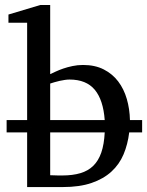

<svg xmlns="http://www.w3.org/2000/svg" viewBox="-20 -757 595 777"><path d="M502.9 -221.2Q497.1 -172.9 480 -132.3Q462.9 -91.8 430.9 -62.5Q398.9 -33.2 350.6 -16.6Q302.2 0 233.9 0H89.8V-221.2H6.8V-271H89.8V-665H14.2V-698.2L143.1 -736.8H183.1V-457Q191.9 -460.9 205.3 -467.3Q218.8 -473.6 235.8 -479.5Q252.9 -485.4 273.4 -489.7Q293.9 -494.1 315.9 -494.1Q364.3 -494.1 399.7 -476.1Q435.1 -458 458.3 -427.5Q481.4 -397 493.2 -356.4Q504.9 -315.9 505.9 -271H555.2V-221.2ZM183.1 -221.2V-47.9Q191.4 -47.4 200.2 -47.4Q207.5 -46.9 215.8 -46.9H231.9Q273.9 -46.9 305.2 -56.2Q336.4 -65.4 357.4 -85.9Q378.4 -106.4 389.9 -139.6Q401.4 -172.9 403.8 -221.2ZM403.8 -271Q397.9 -352.5 363.5 -393.8Q329.1 -435.1 261.2 -435.1Q252.9 -435.1 242.4 -433.6Q231.9 -432.1 221.2 -429.7Q210.4 -427.2 200.4 -424.3Q190.4 -421.4 183.1 -418.9V-271Z"/></svg>

Font: Charis SIL Am
Style: Regular
Weight: 400
Foundry: SIL International
Version: Version 5.000